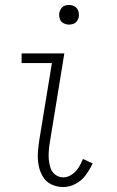

<svg xmlns="http://www.w3.org/2000/svg" viewBox="-20 -745 472 773"><path d="M235 8Q260 8 284.5 -5Q309 -18 325.5 -40.5Q342 -63 353 -87L314 -105Q307 -87 296.5 -70.5Q286 -54 269.5 -42.5Q253 -31 235 -31Q217 -31 203 -41.5Q189 -52 183.5 -68.5Q178 -85 176.5 -102.5Q175 -120 176.5 -138Q178 -156 181 -174L239 -530H67V-491H189L138 -180Q134 -155 132.5 -129.5Q131 -104 135.5 -79.5Q140 -55 152.5 -34Q165 -13 187 -2.5Q209 8 235 8ZM258 -646Q267 -646 275.5 -649Q284 -652 289.5 -659.5Q295 -667 297 -676Q299 -688 295.5 -700Q292 -712 281.5 -718.5Q271 -725 258 -725Q249 -725 240.5 -722Q232 -719 226.5 -711Q221 -703 219 -695Q217 -682 220.5 -670Q224 -658 235 -652Q246 -646 258 -646Z"/></svg>

Font: Iosevka Sparkle Extralight
Style: Italic
Weight: 200
Italic angle: -9°
Designer: Belleve Invis
Foundry: Belleve Invis
Version: Version 4.5.0; ttfautohint (v1.8.3)